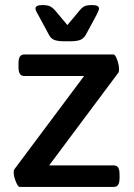

<svg xmlns="http://www.w3.org/2000/svg" viewBox="-20 -738 529 758"><path d="M34 -58Q34 -66 37 -70L312 -438H76Q64 -438 58.5 -446.5Q53 -455 53 -474V-487Q53 -506 58.5 -514.5Q64 -523 76 -523H428Q435 -523 442.5 -502Q450 -481 450 -464Q450 -458 448 -452L174 -85H429Q441 -85 446.5 -76.5Q452 -68 452 -49V-36Q452 -17 446.5 -8.5Q441 0 429 0H58Q51 0 42.5 -21Q34 -42 34 -58ZM173 -601 132 -677Q130 -680 125 -689.5Q120 -699 120 -704Q120 -718 147 -718Q167 -718 177.5 -713Q188 -708 200 -694L246 -639L292 -694Q304 -709 314 -713.5Q324 -718 344 -718Q371 -718 371 -704Q371 -700 366.5 -691Q362 -682 360 -677L319 -601Q311 -587 298 -581Q285 -575 255 -575H236Q206 -575 193 -581Q180 -587 173 -601Z"/></svg>

Font: Asap-Medium
Style: Regular
Weight: 500
Designer: Pablo Cosgaya
Foundry: Omnibus-Type
Version: Version 2.000; ttfautohint (v1.8)